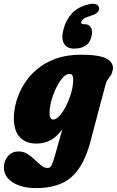

<svg xmlns="http://www.w3.org/2000/svg" viewBox="-58 -746 614 1011"><path d="M417.5 2Q384.5 127 319 185.8Q253.5 244.5 131.5 244.5Q57.5 244.5 10 214.8Q-37.5 185 -37.5 136Q-37.5 101.5 -16.5 76.5Q4.5 51.5 40.5 51.5Q66 51.5 86.8 64.8Q107.5 78 125 95Q142.5 112 159 125.2Q175.5 138.5 192.5 138.5Q207 138.5 214 123.8Q221 109 232 71L270.5 -66.5Q242.5 -26 208.2 -8Q174 10 133 10Q78.5 10 46.8 -23.2Q15 -56.5 15 -124.5Q15 -164.5 27.5 -210Q40 -255.5 66.2 -299.2Q92.5 -343 134.2 -379Q176 -415 234.2 -436.5Q292.5 -458 369 -458Q466 -458 504 -436.5Q542 -415 536 -379Q533 -360.5 525.8 -350.5Q518.5 -340.5 510.5 -329Q502.5 -317.5 496 -294ZM203 -150.5Q203 -132 208.5 -124.2Q214 -116.5 221.5 -116.5Q238 -116.5 256.5 -137.2Q275 -158 291.2 -190.8Q307.5 -223.5 317.5 -259.8Q327.5 -296 327.5 -327Q327.5 -357 308 -357Q290.5 -357 272.2 -336.5Q254 -316 238.2 -284Q222.5 -252 212.8 -216.5Q203 -181 203 -150.5ZM390.5 -618.5Q411.5 -618.5 421.5 -599.5Q431.5 -580.5 422.5 -549Q414 -518 390.2 -504Q366.5 -490 332 -490Q294.5 -490 278.8 -516.8Q263 -543.5 277 -594.5Q290 -642.5 322.2 -677Q354.5 -711.5 412.5 -724Q433.5 -728.5 447.2 -723.5Q461 -718.5 463.5 -704.5Q466 -691.5 455.2 -681Q444.5 -670.5 426 -665Q391.5 -654.5 381.8 -646.5Q372 -638.5 370 -630.5Q367 -618.5 382 -618.5Z"/></svg>

Font: Fraunces 144pt S100 Black
Style: Italic
Weight: 900
Italic angle: -16°
Version: Version 1.000; ttfautohint (v1.8.3)